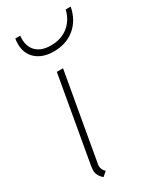

<svg xmlns="http://www.w3.org/2000/svg" viewBox="-179 -737 667 805"><g transform="rotate(-30 155.0 -334.0)"><path d="M48 -37Q48 -42 50 -56L123 -470H153L79 -50Q78 -46 78 -39Q78 -22 93 -8L72 10Q48 -10 48 -37ZM40 -652Q40 -669 42 -678H66Q65 -673 65 -662Q65 -623 89 -600.5Q113 -578 158 -578Q208 -578 241.5 -605Q275 -632 286 -678H310Q299 -619 258 -584.5Q217 -550 156 -550Q103 -550 71.5 -577.5Q40 -605 40 -652Z"/></g></svg>

Font: KoHo ExtraLight
Style: Italic
Weight: 275
Italic angle: -10°
Version: Version 1.000; ttfautohint (v1.6)